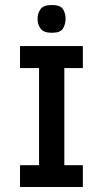

<svg xmlns="http://www.w3.org/2000/svg" viewBox="-20 -747 418 767"><path d="M136 -18V-545H237V-18ZM60 0V-87H311V0ZM60 -475V-563H311V-475ZM187 -616Q154 -616 142 -633Q130 -650 130 -672Q130 -694 142 -710.5Q154 -727 187 -727Q221 -727 231.5 -710.5Q242 -694 242 -672Q242 -650 231.5 -633Q221 -616 187 -616Z"/></svg>

Font: Darker Grotesque Light
Style: Bold
Weight: 700
Version: Version 1.000;gftools[0.9.28]